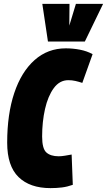

<svg xmlns="http://www.w3.org/2000/svg" viewBox="-20 -959 551 989"><path d="M240 10Q134 10 75.5 -47Q17 -104 17 -224Q17 -371 53.5 -480Q90 -589 158 -649.5Q226 -710 319 -710Q356 -710 392 -703Q428 -696 457 -680L404 -532Q386 -538 368.5 -542Q351 -546 332 -546Q287 -546 257 -505Q227 -464 212 -398Q197 -332 197 -256Q197 -193 219 -173.5Q241 -154 282 -154Q297 -154 314.5 -157Q332 -160 349 -163L355 -7Q327 3 299.5 6.5Q272 10 240 10ZM511 -939 417 -745H227L198 -939H338L337 -827L371 -939Z"/></svg>

Font: Georama Condensed Black
Style: Italic
Weight: 900
Width: 3
Italic angle: -9°
Designer: Jean-Baptiste Levee
Foundry: Production Type
Version: Version 1.000